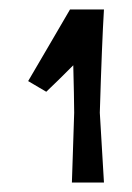

<svg xmlns="http://www.w3.org/2000/svg" viewBox="-20 -802 277 403"><path d="M189.5 -565.4C192.4 -662.1 195.3 -734.4 198.2 -782.2C166 -782.2 142.6 -782.2 127 -782.2C96.7 -730.5 67.4 -679.7 39.1 -631.8C56.6 -621.1 69.3 -614.3 77.1 -609.4C92.8 -624 111.3 -642.6 133.8 -665C134.8 -621.1 135.7 -587.9 135.7 -565.4C133.8 -500 131.8 -451.2 130.9 -418.9C161.1 -418.9 183.6 -418.9 198.2 -418.9C194.3 -483.4 191.4 -532.2 189.5 -565.4Z"/></svg>

Font: DropForged
Style: Regular
Weight: 400
Designer: Antoine
Version: Version 1.0